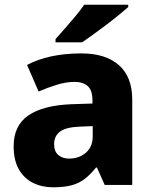

<svg xmlns="http://www.w3.org/2000/svg" viewBox="-20 -786 650 816"><path d="M326 -559Q429 -559 485.5 -509Q542 -459 542 -363V0H425L392 -74H388Q365 -45 340.5 -26Q316 -7 284 1.5Q252 10 206 10Q158 10 120 -9Q82 -28 60 -66.5Q38 -105 38 -165Q38 -252 100 -295Q162 -338 282 -343L373 -346V-359Q373 -402 353 -420Q333 -438 297 -438Q262 -438 222.5 -426Q183 -414 144 -397L95 -510Q140 -534 198 -546.5Q256 -559 326 -559ZM323 -248Q261 -246 235.5 -227Q210 -208 210 -173Q210 -142 228 -127Q246 -112 274 -112Q316 -112 345 -137Q374 -162 374 -206V-250ZM525 -756Q509 -742 484 -721.5Q459 -701 430.5 -679.5Q402 -658 375 -638.5Q348 -619 329 -606H216V-620Q233 -639 255.5 -664.5Q278 -690 300.5 -717Q323 -744 338 -766H525Z"/></svg>

Font: Noto Sans Khmer ExtraBold
Style: Regular
Weight: 800
Version: Version 2.003